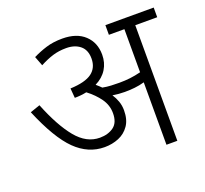

<svg xmlns="http://www.w3.org/2000/svg" viewBox="-112 -764 955 896"><g transform="rotate(-20 366.0 -316.0)"><path d="M438 -219Q438 -173 418 -144Q398 -115 365.5 -101.5Q333 -88 295 -88Q214 -88 150.5 -150.5Q87 -213 26 -359L75 -376Q121 -261 172 -199Q223 -137 289 -137Q330 -137 357.5 -157Q385 -177 385 -224Q385 -264 361.5 -297Q338 -330 301 -358Q273 -352 242 -352L238 -400Q312 -403 345 -427.5Q378 -452 378 -498Q378 -541 351.5 -562.5Q325 -584 283 -584Q246 -584 215.5 -574.5Q185 -565 151 -547L133 -594Q165 -610 200.5 -621Q236 -632 281 -632Q352 -632 391.5 -595Q431 -558 431 -498Q431 -458 411.5 -426.5Q392 -395 354 -376Q367 -365 379 -353Q400 -349 421 -348Q442 -347 462 -347Q490 -347 515.5 -350Q541 -353 569 -360V-574H492V-622H732V-574H623V0H569V-310Q544 -303 520 -300.5Q496 -298 471 -298Q442 -298 411 -303Q423 -285 430.5 -264Q438 -243 438 -219Z"/></g></svg>

Font: Noto Sans Light
Style: Italic
Weight: 300
Italic angle: -12°
Designer: Monotype Design Team
Foundry: Monotype Imaging Inc.
Version: Version 2.013; ttfautohint (v1.8.4.7-5d5b)